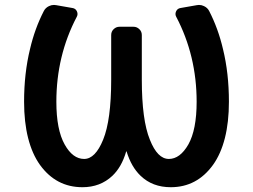

<svg xmlns="http://www.w3.org/2000/svg" viewBox="-20 -781 1040 790"><path d="M682.6 -10.7Q607.4 -10.7 558.6 -57.6Q520.5 -93.8 501 -157.2Q501 -158.2 500 -158.2Q499 -158.2 499 -157.2Q480.5 -93.8 442.4 -57.6Q392.6 -10.7 319.3 -10.7Q210.9 -10.7 144.5 -102.5Q112.3 -147.5 95.7 -212.9Q79.1 -278.3 79.1 -362.3Q79.1 -479.5 103.5 -579.1Q123 -663.1 160.2 -735.4Q167 -749 181.6 -755.9Q191.4 -760.7 202.1 -760.7Q206.1 -760.7 210.9 -759.8L278.3 -748Q291 -746.1 296.4 -734.4Q301.8 -722.7 295.9 -711.9Q211.9 -551.8 211.9 -362.3Q211.9 -247.1 246.1 -186.5Q279.3 -127 326.2 -127Q372.1 -127 404.3 -206.1Q437.5 -287.1 437.5 -453.1V-636.7Q437.5 -651.4 447.8 -661.1Q458 -670.9 471.7 -670.9H529.3Q543 -670.9 553.2 -661.1Q563.5 -651.4 563.5 -636.7V-453.1Q563.5 -287.1 596.7 -206.1Q627.9 -127 674.8 -127Q720.7 -127 754.9 -186.5Q789.1 -247.1 789.1 -362.3Q789.1 -551.8 705.1 -711.9Q699.2 -722.7 704.6 -734.4Q710 -746.1 722.7 -748L790 -759.8Q794.9 -760.7 798.8 -760.7Q809.6 -760.7 819.3 -755.9Q834 -749 840.8 -735.4Q877.9 -663.1 897.5 -579.1Q921.9 -479.5 921.9 -362.3Q921.9 -278.3 905.3 -212.9Q888.7 -147.5 856.4 -102.5Q790 -10.7 682.6 -10.7Z"/></svg>

Font: Rounded-L Mgen+ 1m medium
Style: Regular
Weight: 500
Designer: [Source Han Sans]
Ryoko NISHIZUKA  (kana & ideographs); Paul D. Hunt (Latin, Greek & Cyrillic); Wenlong ZHANG  (bopomofo
Version: Version 1.059.20150602